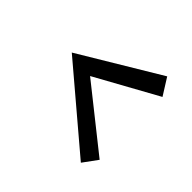

<svg xmlns="http://www.w3.org/2000/svg" viewBox="-75 -940 838 838"><g transform="rotate(-45 344.0 -521.5)"><path d="M91 -362 403 -730 624 -362 546 -313 387 -601 158 -313Z"/></g></svg>

Font: Andada Pro SemiBold
Style: Italic
Weight: 600
Italic angle: -6.99998°
Designer: Carolina Giovagnoli
Foundry: Huerta Tipografica
Version: Version 3.005